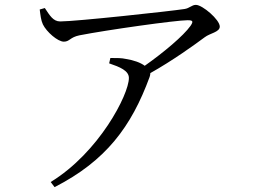

<svg xmlns="http://www.w3.org/2000/svg" viewBox="-20 -727 1040 788"><path d="M428 -467C472 -452 509 -437 509 -407C509 -339 386 -101 188 20L204 41C415 -67 519 -207 594 -411C596 -417 597 -422 597 -427C688 -478 777 -542 820 -574C842 -591 882 -595 882 -618C882 -646 811 -707 784 -707C767 -707 758 -693 737 -690C679 -681 291 -639 227 -639C198 -639 184 -664 164 -694L143 -688C146 -665 148 -644 156 -627C171 -596 217 -556 242 -556C266 -556 267 -574 306 -582C418 -604 702 -644 750 -644C771 -644 775 -640 762 -621C733 -580 652 -512 574 -457C557 -470 529 -480 497 -485C479 -489 462 -489 433 -489Z"/></svg>

Font: Harano Aji Mincho KR
Style: Regular
Weight: 400
Foundry: Masamichi Hosoda
Version: HaranoAjiMinchoKR-Regular version 20230610;ttx 4.39.4